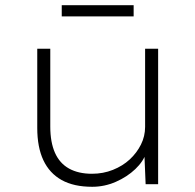

<svg xmlns="http://www.w3.org/2000/svg" viewBox="-20 -707 748 737"><path d="M334 10Q263 10 216.5 -16Q170 -42 146.5 -92Q123 -142 123 -216V-520H173V-221Q173 -161 191 -120.5Q209 -80 245 -60Q281 -40 333 -40Q376 -40 413.5 -55Q451 -70 478 -95Q505 -120 521 -152Q537 -184 537 -220V-520H587V0H539L534 -121H541Q531 -88 499.5 -58Q468 -28 424.5 -9Q381 10 334 10ZM217 -644V-687H493V-644Z"/></svg>

Font: Lexend Exa ExtraLight
Style: Regular
Weight: 250
Designer: Bonnie Shaver-Troup, Thomas Jockin
Foundry: Lexend
Version: Version 1.007